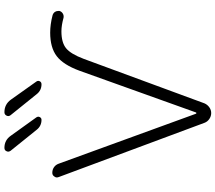

<svg xmlns="http://www.w3.org/2000/svg" viewBox="-74 -941 993 885"><g transform="rotate(-90 422.5 -498.5)"><path d="M593.8 -609.4 388.7 -52.7Q382.8 -39.1 370.6 -30.3Q358.4 -21.5 343.8 -21.5Q329.1 -21.5 316.4 -30.3Q303.7 -39.1 298.8 -52.7L48.8 -724.6Q46.9 -729.5 46.9 -732.4Q46.9 -739.3 51.8 -745.1Q57.6 -753.9 68.4 -753.9Q83 -753.9 94.2 -746.1Q105.5 -738.3 110.4 -724.6L340.8 -91.8Q341.8 -89.8 343.8 -89.8Q345.7 -89.8 346.7 -91.8L539.1 -628.9Q566.4 -703.1 606 -733.4Q645.5 -763.7 714.8 -763.7Q752 -763.7 793.9 -752.9Q804.7 -750 810.5 -741.2Q814.5 -734.4 814.5 -726.6Q814.5 -723.6 814.5 -720.7Q811.5 -710.9 802.7 -705.6Q793.9 -700.2 783.2 -702.1Q748 -711.9 720.7 -711.9Q668.9 -711.9 642.6 -690.4Q616.2 -668.9 593.8 -609.4ZM476.6 -803.7Q448.2 -803.7 430.7 -826.2L334 -946.3Q327.1 -955.1 332 -964.8Q336.9 -974.6 347.7 -974.6Q383.8 -974.6 405.3 -945.3L489.3 -827.1Q492.2 -823.2 492.2 -818.4Q492.2 -815.4 490.2 -811.5Q486.3 -803.7 476.6 -803.7ZM312.5 -803.7Q284.2 -803.7 266.6 -826.2L169.9 -946.3Q166 -952.1 166 -957Q166 -960.9 168 -964.8Q171.9 -974.6 183.6 -974.6Q218.8 -974.6 239.3 -945.3L324.2 -827.1Q327.1 -822.3 327.1 -818.4Q327.1 -815.4 325.2 -811.5Q321.3 -803.7 312.5 -803.7Z"/></g></svg>

Font: irohamaru Light
Style: Regular
Weight: 200
Designer: [Source Han Sans]
Ryoko NISHIZUKA  (kana & ideographs); Paul D. Hunt (Latin, Greek & Cyrillic); Wenlong ZHANG  (bopomofo
Version: Version 1.01